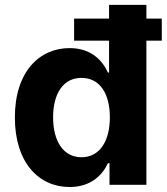

<svg xmlns="http://www.w3.org/2000/svg" viewBox="-20 -747 675 776"><path d="M261.4 8.9C349.4 8.9 395.2 -41.9 416.2 -87.4H422.6V0H571.7V-582.7H633.9V-671.9H571.7V-727.3H420.8V-671.9H279.5V-582.7H420.8V-453.8H416.2C396 -498.2 352.3 -552.6 261 -552.6C141.3 -552.6 40.1 -459.5 40.1 -272C40.1 -89.5 137.1 8.9 261.4 8.9ZM309.3 -111.5C235.1 -111.5 194.6 -177.6 194.6 -272.7C194.6 -367.2 234.4 -432.2 309.3 -432.2C382.8 -432.2 424 -370 424 -272.7C424 -175.4 382.1 -111.5 309.3 -111.5Z"/></svg>

Font: Karasuma Gothic
Style: Bold
Weight: 700
Designer: Rasmus Andersson / Ryoko Nishizuka
Foundry: Genbu
Version: Version 1.00